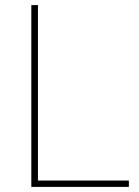

<svg xmlns="http://www.w3.org/2000/svg" viewBox="-20 -800 546 754"><path d="M103 -66H486V-91H129V-780H103Z"/></svg>

Font: Noto Sans Malayalam UI Thin
Style: Regular
Weight: 100
Designer: Jelle Bosma - Monotype Design Team
Foundry: Monotype Imaging Inc.
Version: Version 2.104